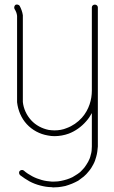

<svg xmlns="http://www.w3.org/2000/svg" viewBox="-20 -590 494 832"><path d="M404 -558C404 -565 398 -570 391 -570C384 -570 378 -565 378 -558V-198V-197C378 -159 366 -115 335 -80C317 -60 294 -44 269 -35C253 -28 234 -25 216 -25C208 -25 199 -26 191 -27C162 -33 135 -47 115 -69C95 -91 82 -119 79 -148V-512C79 -516 79 -520 79 -524C77 -538 72 -552 65 -565C61 -570 53 -572 47 -569C42 -565 40 -557 43 -551C49 -542 53 -532 54 -521C54 -518 54 -515 54 -512V-147C58 -112 72 -78 96 -52C120 -26 152 -9 187 -3C197 -1 206 0 216 0C237 0 259 -4 278 -11C307 -22 333 -41 353 -64C363 -75 371 -87 378 -100V45C378 57 377 70 373 82C371 92 367 102 362 111C357 120 351 129 345 137C339 144 333 150 327 156C320 161 313 167 305 171C298 176 290 180 282 183C274 186 266 189 257 191C249 193 240 195 231 196C225 196 219 197 212 197C210 197 207 197 205 197C190 196 175 194 161 190C147 186 133 181 120 174C107 167 94 159 83 149C78 145 70 146 65 151C61 156 62 164 67 169C80 179 94 188 108 196C123 204 139 210 155 214C170 218 187 221 203 221C206 222 209 222 212 222C219 222 226 221 233 221C243 220 253 218 263 216C273 213 282 210 292 206C301 202 310 198 319 193C327 187 335 181 343 175C351 168 358 161 364 153C372 144 379 133 384 123C390 112 394 101 397 89C401 75 403 60 404 45Z"/></svg>

Font: LS
Style: Light
Weight: 300
Designer: BSozoo
Foundry: BSozoo
Version: Version 001.000